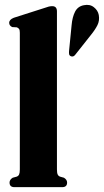

<svg xmlns="http://www.w3.org/2000/svg" viewBox="-20 -774 430 794"><path d="M215.5 -727V-73.5Q215.5 -59 218.5 -52.5Q221.5 -46 228.5 -43.5L244.5 -39Q257.5 -31 257.5 -19Q257.5 0 237 0H40Q19.5 0 19.5 -19Q19.5 -31 32.5 -39L49 -43.5Q56 -46 59 -52.5Q62 -59 62 -73V-638.5Q62 -649.5 59 -654Q56 -658.5 49.5 -661L30.5 -662Q18 -668 18 -679.5Q18 -693 37 -700.5L160.5 -740Q174.5 -745 181.8 -746.8Q189 -748.5 196 -748.5Q215.5 -748.5 215.5 -727ZM276 -669Q279 -703.5 290.5 -725.8Q302 -748 327 -752.5Q351.5 -757.5 368.2 -744.2Q385 -731 388.5 -712Q392.5 -689 383 -670Q373.5 -651 356 -629.5L291.5 -548Q283 -536.5 272 -542Q266.5 -545 265.8 -550.5Q265 -556 265.5 -562.5Z"/></svg>

Font: Fraunces 144pt S050
Style: Bold
Weight: 700
Version: Version 1.000; ttfautohint (v1.8.3)